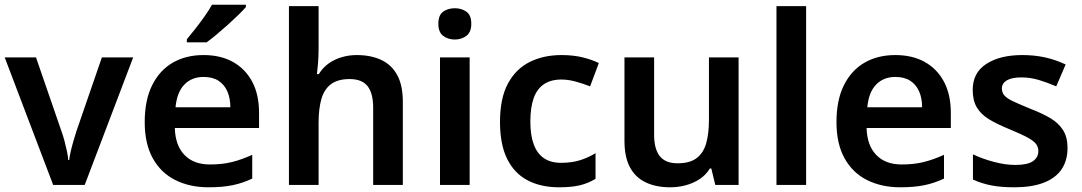

<svg xmlns="http://www.w3.org/2000/svg" viewBox="-20 -786 4597 816"><path d="M206 0 0 -542H133L241 -229Q248 -210 254 -187.5Q260 -165 264.5 -143.5Q269 -122 270 -106H274Q276 -123 281 -144.5Q286 -166 292.5 -188Q299 -210 305 -229L413 -542H546L340 0Z M845 -552Q918 -552 970.5 -522.5Q1023 -493 1052 -438.5Q1081 -384 1081 -306V-242H723Q725 -168 764 -127.5Q803 -87 872 -87Q925 -87 966.5 -97.5Q1008 -108 1052 -128V-27Q1012 -8 969 1Q926 10 866 10Q787 10 725.5 -20.5Q664 -51 629.5 -113Q595 -175 595 -267Q595 -360 626.5 -423.5Q658 -487 714 -519.5Q770 -552 845 -552ZM845 -459Q795 -459 763.5 -426.5Q732 -394 726 -330H959Q959 -368 946.5 -397Q934 -426 909 -442.5Q884 -459 845 -459ZM1025 -756Q1013 -742 992.5 -722Q972 -702 947.5 -680Q923 -658 899.5 -638.5Q876 -619 858 -606H774V-619Q790 -638 810 -663.5Q830 -689 849.5 -716.5Q869 -744 881 -766H1025Z M1334 -579Q1334 -547 1331.5 -516.5Q1329 -486 1327 -471H1335Q1352 -499 1377 -516.5Q1402 -534 1432.5 -543Q1463 -552 1496 -552Q1557 -552 1601 -531Q1645 -510 1668.5 -466.5Q1692 -423 1692 -353V0H1566V-328Q1566 -390 1542 -420Q1518 -450 1466 -450Q1416 -450 1387 -428.5Q1358 -407 1346 -365.5Q1334 -324 1334 -264V0H1208V-760H1334Z M1976 -542V0H1850V-542ZM1913 -751Q1941 -751 1962 -736.5Q1983 -722 1983 -685Q1983 -649 1962 -633.5Q1941 -618 1913 -618Q1884 -618 1863.5 -633.5Q1843 -649 1843 -685Q1843 -722 1863.5 -736.5Q1884 -751 1913 -751Z M2356 10Q2279 10 2222.5 -19.5Q2166 -49 2135.5 -110.5Q2105 -172 2105 -268Q2105 -368 2138.5 -430.5Q2172 -493 2231 -522.5Q2290 -552 2366 -552Q2417 -552 2457 -542Q2497 -532 2525 -518L2488 -419Q2457 -431 2426 -439.5Q2395 -448 2366 -448Q2321 -448 2291.5 -428Q2262 -408 2248 -368.5Q2234 -329 2234 -269Q2234 -211 2248.5 -172Q2263 -133 2292 -113.5Q2321 -94 2364 -94Q2410 -94 2445 -105Q2480 -116 2511 -135V-26Q2480 -7 2444.5 1.5Q2409 10 2356 10Z M3119 -542V0H3020L3003 -70H2997Q2980 -42 2953 -24.5Q2926 -7 2894 1.5Q2862 10 2828 10Q2768 10 2724 -11Q2680 -32 2657 -75.5Q2634 -119 2634 -188V-542H2760V-213Q2760 -153 2784 -122.5Q2808 -92 2860 -92Q2911 -92 2940 -113.5Q2969 -135 2981 -176Q2993 -217 2993 -277V-542Z M3406 0H3280V-760H3406Z M3785 -552Q3858 -552 3910.5 -522.5Q3963 -493 3992 -438.5Q4021 -384 4021 -306V-242H3663Q3665 -168 3704 -127.5Q3743 -87 3812 -87Q3865 -87 3906.5 -97.5Q3948 -108 3992 -128V-27Q3952 -8 3909 1Q3866 10 3806 10Q3727 10 3665.5 -20.5Q3604 -51 3569.5 -113Q3535 -175 3535 -267Q3535 -360 3566.5 -423.5Q3598 -487 3654 -519.5Q3710 -552 3785 -552ZM3785 -459Q3735 -459 3703.5 -426.5Q3672 -394 3666 -330H3899Q3899 -368 3886.5 -397Q3874 -426 3849 -442.5Q3824 -459 3785 -459Z M4517 -157Q4517 -103 4491 -65.5Q4465 -28 4414.5 -9Q4364 10 4291 10Q4234 10 4193 2Q4152 -6 4115 -23V-130Q4155 -111 4204 -98Q4253 -85 4295 -85Q4347 -85 4370 -101Q4393 -117 4393 -144Q4393 -160 4384 -173Q4375 -186 4349 -200.5Q4323 -215 4270 -237Q4218 -258 4183.5 -279Q4149 -300 4131.5 -329.5Q4114 -359 4114 -404Q4114 -477 4172 -514.5Q4230 -552 4325 -552Q4375 -552 4419.5 -542.5Q4464 -533 4509 -512L4469 -419Q4432 -435 4395.5 -446Q4359 -457 4321 -457Q4280 -457 4259 -444.5Q4238 -432 4238 -410Q4238 -393 4248.5 -380.5Q4259 -368 4285.5 -355.5Q4312 -343 4361 -323Q4410 -304 4444.5 -283.5Q4479 -263 4498 -233Q4517 -203 4517 -157Z"/></svg>

Font: Noto Sans Hebrew SemiBold
Style: Regular
Weight: 600
Designer: Monotype Design Team
Foundry: Monotype Imaging Inc.
Version: Version 2.003